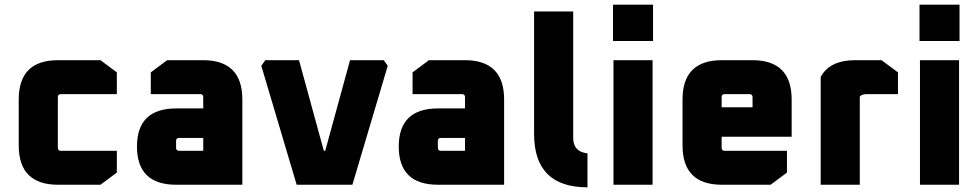

<svg xmlns="http://www.w3.org/2000/svg" viewBox="-20 -789 4184 820"><path d="M60 -168V-364Q60 -532 228 -532H409L479 -480V-387H240Q227 -387 227 -374V-158Q227 -145 240 -145H479V-52L409 0H228Q60 0 60 -168Z M733 0Q565 0 565 -163Q565 -326 733 -326H848V-374Q848 -387 835 -387H624V-480L694 -532H847Q1015 -532 1015 -364V0ZM732 -158Q732 -145 745 -145H848V-200H745Q732 -200 732 -187Z M1096 -508 1113 -532H1257L1363 -145H1369L1475 -532H1619L1636 -508L1485 0H1247Z M1851 0Q1683 0 1683 -163Q1683 -326 1851 -326H1966V-374Q1966 -387 1953 -387H1742V-480L1812 -532H1965Q2133 -532 2133 -364V0ZM1850 -158Q1850 -145 1863 -145H1966V-200H1863Q1850 -200 1850 -187Z M2261 -217V-740H2428V-200Q2428 -141 2489 -134V11Q2261 11 2261 -217Z M2598 -614V-769H2769V-614ZM2600 0V-532H2767V0Z M2895 -168V-364Q2895 -532 3063 -532H3193Q3361 -532 3361 -364V-205H3062V-158Q3062 -145 3075 -145H3341V-52L3271 0H3063Q2895 0 2895 -168ZM3062 -331H3194V-374Q3194 -387 3181 -387H3075Q3062 -387 3062 -374Z M3485 0V-460Q3523 -532 3633 -532H3745L3815 -480V-387H3683Q3659 -387 3652 -376V0Z M3907 -614V-769H4078V-614ZM3909 0V-532H4076V0Z"/></svg>

Font: Oxanium ExtraLight ExtraBold
Style: Regular
Weight: 800
Version: Version 2.000